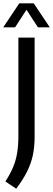

<svg xmlns="http://www.w3.org/2000/svg" viewBox="-44 -967 321 1159"><path d="M54 172 -11.5 128.5Q17 84.5 34.2 44.2Q51.5 4 59.2 -41.8Q67 -87.5 67 -147V-740H165V-141Q165 -79 153.8 -27.8Q142.5 23.5 118 71.5Q93.5 119.5 54 172ZM-24.5 -802 72.5 -947H159.5L256.5 -802H185L116 -908L47 -802Z"/></svg>

Font: Encode Sans Cnd Md
Style: Regular
Weight: 500
Width: 3
Designer: Multiple Designers
Foundry: Impallari Type
Version: Version 3.002; ttfautohint (v1.8.3) -l 8 -r 50 -G 200 -x 14 